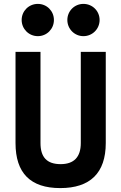

<svg xmlns="http://www.w3.org/2000/svg" viewBox="-20 -961 626 991"><path d="M291 9.8C444.8 9.8 525.9 -67.4 525.9 -222.7V-693.4H397V-222.7C397 -150.4 361.8 -113.8 293 -113.8C221.2 -113.8 189 -150.4 189 -222.7V-693.4H60.1V-222.7C60.1 -67.4 137.2 9.8 291 9.8ZM175.3 -774.4C221.7 -774.4 258.3 -811.5 258.3 -857.9C258.3 -904.3 221.7 -940.9 175.3 -940.9C128.9 -940.9 91.8 -904.3 91.8 -857.9C91.8 -811.5 128.9 -774.4 175.3 -774.4ZM410.6 -774.4C457 -774.4 494.1 -811.5 494.1 -857.9C494.1 -904.3 457 -940.9 410.6 -940.9C364.7 -940.9 327.6 -904.3 327.6 -857.9C327.6 -811.5 364.7 -774.4 410.6 -774.4Z"/></svg>

Font: Cascadia Mono NF
Style: Bold
Weight: 700
Monospace: yes
Designer: Aaron Bell
Foundry: Saja Typeworks
Version: Version 2404.023